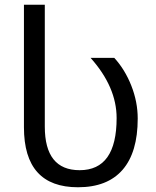

<svg xmlns="http://www.w3.org/2000/svg" viewBox="-20 -780 657 810"><path d="M81 -243V-760H169V-246Q169 -62 316 -62Q472 -62 472 -282Q472 -413 362 -536H462Q507 -487 534 -418.5Q561 -350 561 -280Q561 -137 497 -63.5Q433 10 309 10Q81 10 81 -243Z"/></svg>

Font: Noto Sans Georgian
Style: Regular
Weight: 400
Designer: Monotype Design team
Foundry: Monotype Imaging Inc.
Version: Version 1.000